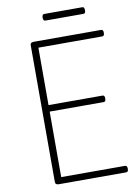

<svg xmlns="http://www.w3.org/2000/svg" viewBox="-129 -1372 1052 1455"><g transform="rotate(-10 397.0 -645.0)"><path d="M202 0Q188 0 181.5 -5.5Q175 -11 175 -23V-1076Q175 -1086 182 -1091Q189 -1096 203 -1096H720Q728 -1096 732.5 -1090.5Q737 -1085 737 -1071Q737 -1057 732.5 -1051.5Q728 -1046 720 -1046H229V-604H645Q653 -604 657 -598.5Q661 -593 661 -579Q661 -565 657 -559.5Q653 -554 645 -554H229V-50H720Q728 -50 732.5 -44.5Q737 -39 737 -25Q737 -11 732.5 -5.5Q728 0 720 0ZM319 -1239Q308 -1239 304 -1245.5Q300 -1252 300 -1263Q300 -1276 304 -1283Q308 -1290 319 -1290H608Q619 -1290 622.5 -1283Q626 -1276 626 -1263Q626 -1252 622.5 -1245.5Q619 -1239 608 -1239Z"/></g></svg>

Font: Playwrite FR Moderne ExtraLight
Style: Regular
Weight: 250
Version: Version 1.002